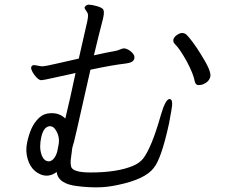

<svg xmlns="http://www.w3.org/2000/svg" viewBox="-20 -779 1040 826"><path d="M192 -236Q167 -232 157.5 -189Q148 -146 158 -115.5Q168 -85 190 -85H193Q215 -90 226 -126L231 -151Q240 -191 218 -222Q209 -236 195 -236ZM853 -416Q845 -413 833.5 -413Q822 -413 818 -428Q813 -459 784 -514Q753 -570 731 -591Q724 -599 726 -609Q728 -619 740.5 -628Q753 -637 763.5 -637Q774 -637 782 -630Q790 -623 808.5 -598.5Q827 -574 845 -544Q890 -473 885 -450Q880 -427 853 -416ZM344 -748Q351 -759 362.5 -759Q374 -759 397 -752.5Q420 -746 424.5 -737.5Q429 -729 425 -708L423 -698Q415 -668 405 -627.5Q395 -587 384 -541Q453 -556 469.5 -558.5Q486 -561 496 -566Q506 -571 516 -571Q534 -567 547.5 -553.5Q561 -540 558 -528Q555 -510 523 -506Q462 -499 369 -479Q325 -285 311 -222.5Q297 -160 291 -143L284 -89Q283 -74 286 -62Q293 -37 370 -37Q483 -37 551 -65Q580 -77 596 -97Q633 -146 672 -284Q692 -353 709.5 -353Q727 -353 717 -302L707 -247Q674 -95 641 -56Q604 -8 490 16Q441 27 397 27Q353 27 315 22Q230 13 224 -39Q179 -6 132 -42Q109 -61 99 -95Q89 -129 96.5 -165Q104 -201 116 -227Q128 -253 148 -272Q168 -291 197 -292H204Q238 -292 261 -269Q282 -355 305 -465L283 -460Q262 -456 214 -445Q166 -434 157.5 -434Q149 -434 138 -445Q127 -456 120 -469Q113 -482 114 -489Q116 -499 128 -499L157 -494H166Q174 -494 220 -504.5Q266 -515 288.5 -520Q311 -525 319 -527Q350 -661 355.5 -687.5Q361 -714 357 -722Q353 -730 348 -736.5Q343 -743 344 -748Z"/></svg>

Font: LXGW Bright GB
Style: Italic
Weight: 400
Italic angle: -12°
Designer: Christian Thalmann (Catharsis Fonts)
Foundry: LXGW / Christian Thalmann (Catharsis Fonts) / Fontworks Inc.
Version: Version 5.510